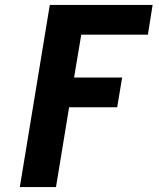

<svg xmlns="http://www.w3.org/2000/svg" viewBox="-20 -755 640 775"><path d="M60 0 181 -735H596L577 -615H308L279 -442H473L453 -322H259L206 0Z"/></svg>

Font: Iosevka Heavy Extended
Style: Italic
Weight: 900
Width: 7
Italic angle: -9°
Monospace: yes
Designer: Belleve Invis
Foundry: Belleve Invis
Version: Version 32.5.0; ttfautohint (v1.8.4)